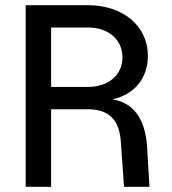

<svg xmlns="http://www.w3.org/2000/svg" viewBox="-20 -720 661 740"><path d="M79 0H177V-299H317C400 -299 441 -259 446 -170L458 0H556L547 -153C540 -262 495 -324 413 -337C497 -355 550 -418 550 -505C550 -619 455 -700 319 -700H79ZM319 -385H177V-614H319C398 -614 452 -567 452 -499C452 -431 398 -385 319 -385Z"/></svg>

Font: Uncut Sans Medium
Style: Regular
Weight: 500
Designer: Kasper Nordkvist
Foundry: UNCUT.wtf
Version: Version 1.304;Glyphs 3.2 (3246)